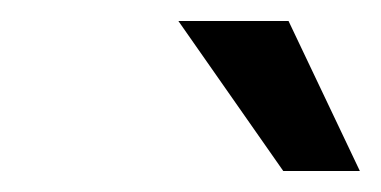

<svg xmlns="http://www.w3.org/2000/svg" viewBox="-20 -720 363 183"><path d="M150 -700H255L323 -557H250Z"/></svg>

Font: Epunda Sans
Style: Italic
Weight: 400
Italic angle: -12.0243°
Designer: Simon Atzbach
Foundry: typofactur
Version: Version 2.204; ttfautohint (v1.8.4.7-5d5b)